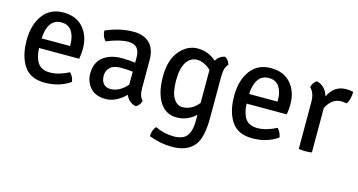

<svg xmlns="http://www.w3.org/2000/svg" viewBox="-78 -829 2555 1371"><g transform="rotate(15 1200.0 -143.0)"><path d="M443 -216H146Q149 -145 176 -106Q203 -67 266 -67Q329 -67 405 -106Q430 -82 436 -43Q356 13 248.5 13Q141 13 93.5 -59Q46 -131 46 -246.5Q46 -362 99.5 -434Q153 -506 249.5 -506Q346 -506 398 -445.5Q450 -385 450 -292Q450 -254 443 -216ZM146 -287H356V-300Q356 -359 330.5 -396.5Q305 -434 254 -434Q203 -434 176 -395.5Q149 -357 146 -287Z M959 -43Q949 -8 921 7Q866 -4 845 -57Q773 13 698 13Q623 13 584.5 -31Q546 -75 546 -134Q546 -216 598.5 -257.5Q651 -299 737 -299Q788 -299 836 -292V-333Q836 -424 752 -424Q687 -424 593 -385Q566 -412 564 -457Q669 -503 769 -503Q846 -503 888.5 -461Q931 -419 931 -336V-131Q931 -67 959 -43ZM713 -65Q780 -65 836 -130V-226Q797 -231 746 -231Q695 -231 669 -207Q643 -183 643 -145Q643 -107 661.5 -86Q680 -65 713 -65Z M1381 -453Q1402 -490 1445 -500Q1473 -485 1483 -450Q1455 -425 1455 -353V-53Q1455 98 1408 155Q1355 220 1245 220Q1156 220 1074 187Q1074 142 1100 113Q1166 145 1237 145Q1308 145 1335 106.5Q1362 68 1362 1V-48Q1301 9 1221.5 9Q1142 9 1097.5 -59.5Q1053 -128 1053 -249.5Q1053 -371 1109.5 -438.5Q1166 -506 1243.5 -506Q1321 -506 1381 -453ZM1362 -136V-380Q1310 -427 1260 -427Q1210 -427 1180.5 -381Q1151 -335 1151 -246.5Q1151 -158 1177 -115.5Q1203 -73 1244 -73Q1312 -73 1362 -136Z M1977 -216H1680Q1683 -145 1710 -106Q1737 -67 1800 -67Q1863 -67 1939 -106Q1964 -82 1970 -43Q1890 13 1782.5 13Q1675 13 1627.5 -59Q1580 -131 1580 -246.5Q1580 -362 1633.5 -434Q1687 -506 1783.5 -506Q1880 -506 1932 -445.5Q1984 -385 1984 -292Q1984 -254 1977 -216ZM1680 -287H1890V-300Q1890 -359 1864.5 -396.5Q1839 -434 1788 -434Q1737 -434 1710 -395.5Q1683 -357 1680 -287Z M2088 -448Q2096 -482 2124 -500Q2190 -484 2211 -411Q2252 -500 2342 -500Q2366 -500 2394 -494Q2394 -440 2371 -403Q2365 -404 2331 -407Q2261 -407 2221 -329V0Q2204 4 2172.5 4Q2141 4 2124 0V-346Q2124 -414 2088 -448Z"/></g></svg>

Font: Signika Negative
Style: Regular
Weight: 400
Designer: Anna Giedrys
Foundry: Anna Giedrys
Version: Version 1.001